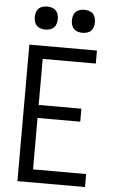

<svg xmlns="http://www.w3.org/2000/svg" viewBox="-62 -989 624 1030"><g transform="rotate(5 250.0 -473.5)"><path d="M72 0V-735H436V-665H150V-417H380V-347H150V-70H436V0ZM350 -823Q338 -823 325.5 -826.5Q313 -830 304 -839Q295 -848 291.5 -860.5Q288 -873 288 -885Q288 -897 291.5 -909.5Q295 -922 304 -931Q313 -940 325.5 -943.5Q338 -947 350 -947Q362 -947 374.5 -943.5Q387 -940 396 -931Q405 -922 408.5 -909.5Q412 -897 412 -885Q412 -873 408.5 -860.5Q405 -848 396 -839Q387 -830 374.5 -826.5Q362 -823 350 -823ZM150 -823Q138 -823 125.5 -826.5Q113 -830 104 -839Q95 -848 91.5 -860.5Q88 -873 88 -885Q88 -897 91.5 -909.5Q95 -922 104 -931Q113 -940 125.5 -943.5Q138 -947 150 -947Q162 -947 174.5 -943.5Q187 -940 196 -931Q205 -922 208.5 -909.5Q212 -897 212 -885Q212 -873 208.5 -860.5Q205 -848 196 -839Q187 -830 174.5 -826.5Q162 -823 150 -823Z"/></g></svg>

Font: Iosevka
Style: Regular
Weight: 400
Monospace: yes
Designer: Belleve Invis
Foundry: Belleve Invis
Version: Version 33.2.3; ttfautohint (v1.8.4)